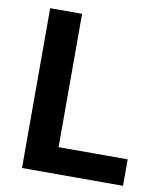

<svg xmlns="http://www.w3.org/2000/svg" viewBox="-81 -774 705 839"><g transform="rotate(10 272.0 -354.5)"><path d="M521.9 -117.5H215.3V-709.1H73.7V0H521.9Z"/></g></svg>

Font: Estedad VF
Style: Regular
Weight: 100
Designer: Amin Abedi
Version: Version 7.3